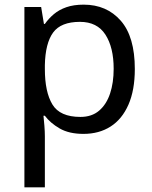

<svg xmlns="http://www.w3.org/2000/svg" viewBox="-20 -566 655 826"><path d="M340 -546Q439 -546 499.5 -477Q560 -408 560 -269Q560 -178 532.5 -115.5Q505 -53 455.5 -21.5Q406 10 339 10Q277 10 236.5 -13.5Q196 -37 173 -68H167Q169 -51 171 -25Q173 1 173 20V240H85V-536H157L169 -463H173Q189 -486 211.5 -505Q234 -524 265.5 -535Q297 -546 340 -546ZM324 -472Q242 -472 208.5 -426Q175 -380 173 -286V-269Q173 -170 205.5 -116.5Q238 -63 326 -63Q375 -63 406.5 -90Q438 -117 453.5 -163.5Q469 -210 469 -270Q469 -362 433.5 -417Q398 -472 324 -472Z"/></svg>

Font: Noto Sans Cherokee
Style: Regular
Weight: 400
Designer: Monotype Design Team
Foundry: Monotype Imaging Inc.
Version: Version 2.001